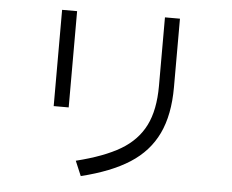

<svg xmlns="http://www.w3.org/2000/svg" viewBox="-54 -836 1108 918"><g transform="rotate(5 500.0 -376.5)"><path d="M336 -52Q469 -85 547.5 -131.5Q626 -178 663.5 -252.5Q701 -327 701 -443V-772H773V-443Q773 -310 730 -220Q687 -130 598 -73Q509 -16 366 19ZM280 -303H208V-765H280Z"/></g></svg>

Font: IBM Plex Sans JP
Style: Regular
Weight: 400
Designer: Mike Abbink; Paul van der Laan; Pieter van Rosmalen; Wujin Sim; Yejin Wi; Jinhee Kim; Boomi Park; Yona Kim; Kichan Ma
Foundry: Sandoll Inc.
Version: Version 1.000